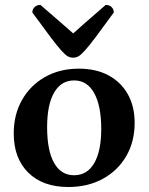

<svg xmlns="http://www.w3.org/2000/svg" viewBox="-20 -737 595 769"><path d="M253.6 12Q151.6 12 93.3 -45.5Q35 -103.1 35 -202.4Q35 -278.3 68.3 -336.8Q101.6 -395.4 160.4 -428.7Q219.3 -462 296.1 -462Q364.4 -462 414.4 -435.3Q464.3 -408.5 491.8 -359.9Q519.3 -311.2 519.3 -244.8Q519.3 -169.7 485.6 -111.7Q451.9 -53.6 391.9 -20.8Q331.9 12 253.6 12ZM276.6 -35.1Q329.2 -35.1 357.4 -83.7Q385.5 -132.3 385.5 -220.7Q385.5 -312.7 357.4 -363.8Q329.3 -414.9 276.9 -414.9Q225.2 -414.9 196.9 -366.4Q168.7 -317.8 168.7 -227.4Q168.7 -134.5 196.5 -84.8Q224.2 -35.1 276.6 -35.1ZM273.2 -506Q262.1 -506 252 -511.2Q242 -516.4 226.2 -533.9Q210.4 -551.5 182.8 -587.8Q155.3 -624.1 109.5 -687Q109.5 -700 118.7 -708.7Q127.9 -717.3 141.9 -717.3Q188.9 -676.7 220.9 -649Q253 -621.4 273.2 -603.1Q292.9 -621.4 324.7 -649Q356.4 -676.7 403.4 -717.3Q418 -717.3 426.9 -708.7Q435.8 -700 435.8 -687Q390.1 -624.1 362.8 -587.8Q335.5 -551.5 319.4 -533.9Q303.3 -516.4 293.6 -511.2Q283.8 -506 273.2 -506Z"/></svg>

Font: Petrona
Style: Regular
Weight: 400
Designer: Ringo R. Seeber
Foundry: Ringo R. Seeber
Version: Version 2.001; ttfautohint (v1.8.3)